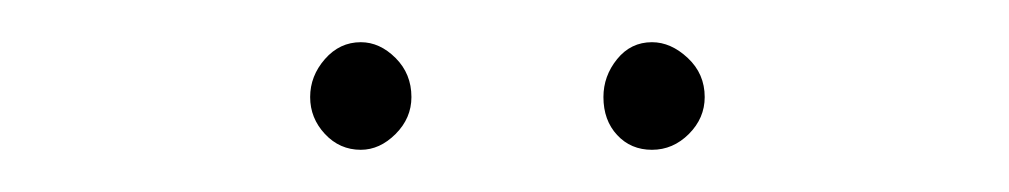

<svg xmlns="http://www.w3.org/2000/svg" viewBox="-20 -661 478 91"><path d="M151 -590Q141 -590 134 -597.5Q127 -605 127 -615Q127 -625 134 -633Q141 -641 151 -641Q160 -641 167.5 -633.5Q175 -626 175 -615Q175 -605 167.5 -597.5Q160 -590 151 -590ZM289 -590Q279 -590 272.5 -597Q266 -604 266 -615Q266 -625 272.5 -633Q279 -641 289 -641Q298 -641 306 -633.5Q314 -626 314 -615Q314 -605 306.5 -597.5Q299 -590 289 -590Z"/></svg>

Font: Inconsolata SemiCondensed ExtraLight
Style: Regular
Weight: 200
Width: 4
Monospace: yes
Designer: Raph Levien, Cyreal, Brenton Simpson
Foundry: Raph Levien, Cyreal, Google
Version: Version 3.100; ttfautohint (v1.8.4.7-5d5b)